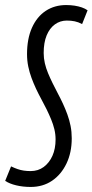

<svg xmlns="http://www.w3.org/2000/svg" viewBox="-46 -730 366 760"><path d="M300.7 -689.2 279 -634.7Q264.1 -642.7 249.8 -645.6Q235.6 -648.6 218.6 -648.6Q192.1 -648.6 171.2 -633.4Q150.4 -618.3 138.6 -589.8Q126.9 -561.2 126.9 -520.2Q126.9 -499.6 131.5 -479.7Q136.1 -459.8 144.2 -440.4Q152.3 -421 162 -401.2Q171.7 -381.3 182.4 -361.2Q193.2 -341 202.9 -320.1Q212.6 -299.2 220.7 -277Q228.8 -254.8 233.4 -231.4Q238 -208 238 -182.5Q238 -126.1 217.1 -82.6Q196.2 -39.1 160 -14.5Q123.7 10 75.6 10Q44.6 10 18.1 3.6Q-8.4 -2.7 -25.5 -14.1L-2.2 -71.4Q11.5 -64.9 23.3 -60.8Q35.1 -56.7 48 -54.7Q60.9 -52.8 75.2 -52.8Q105.1 -52.8 127.2 -69.2Q149.3 -85.7 161.7 -113.6Q174 -141.5 174 -177.8Q174 -198.7 169.2 -218.5Q164.4 -238.2 156.2 -258Q148 -277.7 138.3 -297.6Q128.5 -317.5 117.5 -337.6Q106.5 -357.8 96.7 -378.6Q87 -399.3 78.8 -421.5Q70.6 -443.7 65.8 -467Q61 -490.3 61 -515.7Q61 -576.5 80.5 -620.2Q100.1 -664 135 -687Q170 -710 215.7 -710Q233.6 -710 249.2 -707.6Q264.8 -705.1 278 -700.6Q291.3 -696 300.7 -689.2Z"/></svg>

Font: Georama
Style: Italic
Weight: 400
Width: 2
Italic angle: -9°
Designer: Jean-Baptiste Levee
Foundry: Production Type
Version: Version 1.000